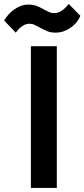

<svg xmlns="http://www.w3.org/2000/svg" viewBox="-88 -928 416 948"><path d="M-10 -766.5 -67.5 -826.5Q-50.2 -857.8 -17.4 -881.5Q15.5 -905.2 51.8 -905.2Q74.8 -905.2 91.2 -899.4Q107.8 -893.5 127.8 -881.8Q145.8 -872.5 156 -867.9Q166.2 -863.2 180.8 -863.2Q198.5 -863.2 216.2 -874.9Q234 -886.5 251.5 -908.5L309 -849.5Q292.5 -812.2 258.4 -789.5Q224.2 -766.8 187.8 -766.8Q164.8 -766.8 148.2 -772.9Q131.8 -779 111.5 -790.2Q93.5 -799.8 82.5 -805.2Q71.5 -810.8 56.8 -810.8Q40 -810.8 22.9 -799.8Q5.8 -788.8 -10 -766.5ZM64.5 -700H192.5V0H64.5Z"/></svg>

Font: Haskoy
Style: Regular
Weight: 400
Designer: Ertekin Erdin
Foundry: Ertekin Erdin
Version: Version 1.500